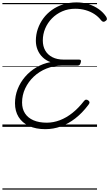

<svg xmlns="http://www.w3.org/2000/svg" viewBox="-20 -1058 912 1601"><path d="M358 19Q279 19 222 -7.5Q165 -34 135 -82.5Q105 -131 105 -197Q105 -258 127 -314.5Q149 -371 189 -417.5Q229 -464 283 -496Q337 -528 401 -540Q363 -554 335.5 -580.5Q308 -607 293.5 -642.5Q279 -678 279 -718Q279 -770 295.5 -817.5Q312 -865 341.5 -905Q371 -945 413 -975Q455 -1005 507 -1021.5Q559 -1038 618 -1038Q672 -1038 719.5 -1023Q767 -1008 804.5 -981Q842 -954 865 -919Q872 -908 871.5 -899Q871 -890 860 -883Q850 -875 841 -876.5Q832 -878 823 -889Q800 -919 767 -940.5Q734 -962 693.5 -973.5Q653 -985 607 -985Q548 -985 499 -963.5Q450 -942 413.5 -905Q377 -868 357 -820.5Q337 -773 337 -720Q337 -672 357.5 -636.5Q378 -601 417 -581Q456 -561 511 -561H640Q651 -561 654 -555Q657 -549 653 -536Q650 -523 643.5 -517Q637 -511 627 -511H498Q429 -511 368 -486.5Q307 -462 261.5 -419Q216 -376 190 -320.5Q164 -265 164 -203Q164 -150 188.5 -112.5Q213 -75 259 -55Q305 -35 370 -35Q425 -35 479 -55.5Q533 -76 583.5 -116Q634 -156 679 -214Q688 -226 697.5 -227Q707 -228 718 -219Q727 -212 726.5 -203Q726 -194 715 -181Q665 -115 607.5 -70.5Q550 -26 487.5 -3.5Q425 19 358 19ZM0 513H789V523H0ZM0 -20H789V0H0ZM0 -505H789V-500H0ZM0 -1033H789V-1023H0Z"/></svg>

Font: Playwrite IN Guides
Style: Regular
Weight: 400
Designer: Veronika Burian, José Scaglione
Foundry: TypeTogether
Version: Version 1.003